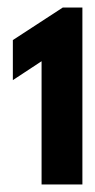

<svg xmlns="http://www.w3.org/2000/svg" viewBox="-20 -1258 251 508"><path d="M14 -1046 90 -1096V-770H198V-1238H146L14 -1152Z"/></svg>

Font: Hussar Dziwak
Style: Regular
Weight: 400
Version: Version 1.022